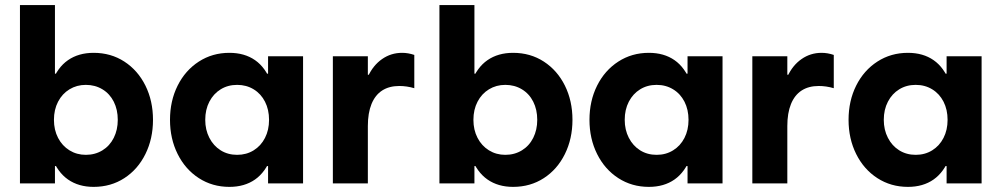

<svg xmlns="http://www.w3.org/2000/svg" viewBox="-20 -727 3970 761"><path d="M59.1 -707H197.8V-385.7L175.8 -252L197.8 -101.6V0H59.1ZM213.4 -68.8H151.9V-435.1H213.4L163.6 -252Q163.6 -340.8 185.5 -400.1Q207.5 -459.5 249.5 -488.5Q291.5 -517.6 351.1 -517.6Q419.4 -517.6 472.9 -482.9Q526.3 -448.2 556.4 -387.7Q586.4 -327.1 586.4 -252Q586.4 -177.2 556.4 -116.5Q526.4 -55.7 472.9 -21Q419.4 13.7 351.1 13.7Q291.5 13.7 249.5 -15.6Q207.5 -44.9 185.5 -104Q163.6 -163.1 163.6 -252ZM446.8 -252Q446.8 -292.5 430.9 -324Q415 -355.5 386 -373Q356.9 -390.6 320.2 -390.6Q284.3 -390.6 255.4 -373Q226.6 -355.5 210.2 -324Q193.8 -292.5 193.8 -252Q193.8 -211.9 210.2 -180.4Q226.6 -148.9 255.4 -131.1Q284.3 -113.3 320.2 -113.3Q356.9 -113.3 386 -131.1Q415 -148.9 430.9 -180.6Q446.8 -212.3 446.8 -252Z M889.2 13.7Q821.8 13.7 768.1 -21Q714.4 -55.7 684.1 -116.5Q653.8 -177.2 653.8 -252Q653.8 -327.1 684.1 -387.7Q714.4 -448.2 768.1 -482.9Q821.8 -517.6 889.2 -517.6Q949.2 -517.6 991 -488.5Q1032.7 -459.5 1054.7 -400.1Q1076.7 -340.8 1076.7 -252L1026.9 -435.1H1088.4V-68.8H1026.9L1076.7 -252Q1076.7 -163.1 1054.7 -104Q1032.7 -44.9 991 -15.6Q949.2 13.7 889.2 13.7ZM1046.4 -252Q1046.4 -292.5 1030.3 -324Q1014.2 -355.5 985.4 -373Q956.5 -390.6 919.9 -390.6Q883.3 -390.6 854.7 -373Q826.2 -355.5 809.8 -324Q793.5 -292.5 793.5 -252Q793.5 -212.4 809.8 -180.7Q826.2 -148.9 854.7 -131.1Q883.3 -113.3 919.9 -113.3Q956.5 -113.3 985.4 -131.1Q1014.2 -148.9 1030.3 -180.4Q1046.4 -211.9 1046.4 -252ZM1042.5 0V-101.6L1064.5 -252L1042.5 -385.7V-503.9H1181.2V0Z M1299.3 -503.9H1438V0H1299.3ZM1418.5 -325.7V-430.7H1453.6L1418.5 -325.7Q1418.5 -380.4 1438.7 -424.3Q1459 -468.3 1494.4 -492.9Q1529.8 -517.6 1573.7 -517.6Q1597.7 -517.6 1622.1 -509.3V-377.4Q1592.3 -386.2 1562.5 -386.2Q1522.5 -386.2 1494.6 -368.2Q1466.8 -350.1 1452.4 -314.5Q1438 -278.8 1438 -227.5Z M1721.7 -707H1860.4V-385.7L1838.4 -252L1860.4 -101.6V0H1721.7ZM1876 -68.8H1814.5V-435.1H1876L1826.2 -252Q1826.2 -340.8 1848.1 -400.1Q1870.1 -459.5 1912.1 -488.5Q1954.1 -517.6 2013.7 -517.6Q2082 -517.6 2135.5 -482.9Q2188.9 -448.2 2219 -387.7Q2249 -327.1 2249 -252Q2249 -177.2 2219 -116.5Q2189 -55.7 2135.5 -21Q2082 13.7 2013.7 13.7Q1954.1 13.7 1912.1 -15.6Q1870.1 -44.9 1848.1 -104Q1826.2 -163.1 1826.2 -252ZM2109.4 -252Q2109.4 -292.5 2093.5 -324Q2077.6 -355.5 2048.6 -373Q2019.5 -390.6 1982.8 -390.6Q1946.9 -390.6 1918 -373Q1889.2 -355.5 1872.8 -324Q1856.4 -292.5 1856.4 -252Q1856.4 -211.9 1872.8 -180.4Q1889.2 -148.9 1918 -131.1Q1946.9 -113.3 1982.8 -113.3Q2019.5 -113.3 2048.6 -131.1Q2077.6 -148.9 2093.5 -180.6Q2109.4 -212.3 2109.4 -252Z M2551.8 13.7Q2484.4 13.7 2430.7 -21Q2377 -55.7 2346.7 -116.5Q2316.4 -177.2 2316.4 -252Q2316.4 -327.1 2346.7 -387.7Q2377 -448.2 2430.7 -482.9Q2484.4 -517.6 2551.8 -517.6Q2611.8 -517.6 2653.6 -488.5Q2695.3 -459.5 2717.3 -400.1Q2739.3 -340.8 2739.3 -252L2689.5 -435.1H2751V-68.8H2689.5L2739.3 -252Q2739.3 -163.1 2717.3 -104Q2695.3 -44.9 2653.6 -15.6Q2611.8 13.7 2551.8 13.7ZM2709 -252Q2709 -292.5 2692.9 -324Q2676.8 -355.5 2647.9 -373Q2619.1 -390.6 2582.5 -390.6Q2545.9 -390.6 2517.3 -373Q2488.8 -355.5 2472.4 -324Q2456.1 -292.5 2456.1 -252Q2456.1 -212.4 2472.4 -180.7Q2488.8 -148.9 2517.3 -131.1Q2545.9 -113.3 2582.5 -113.3Q2619.1 -113.3 2647.9 -131.1Q2676.8 -148.9 2692.9 -180.4Q2709 -211.9 2709 -252ZM2705.1 0V-101.6L2727.1 -252L2705.1 -385.7V-503.9H2843.8V0Z M2961.9 -503.9H3100.6V0H2961.9ZM3081.1 -325.7V-430.7H3116.2L3081.1 -325.7Q3081.1 -380.4 3101.3 -424.3Q3121.6 -468.3 3157 -492.9Q3192.4 -517.6 3236.3 -517.6Q3260.3 -517.6 3284.7 -509.3V-377.4Q3254.9 -386.2 3225.1 -386.2Q3185.1 -386.2 3157.2 -368.2Q3129.4 -350.1 3115 -314.5Q3100.6 -278.8 3100.6 -227.5Z M3578.6 13.7Q3511.2 13.7 3457.5 -21Q3403.8 -55.7 3373.5 -116.5Q3343.3 -177.2 3343.3 -252Q3343.3 -327.1 3373.5 -387.7Q3403.8 -448.2 3457.5 -482.9Q3511.2 -517.6 3578.6 -517.6Q3638.7 -517.6 3680.4 -488.5Q3722.2 -459.5 3744.1 -400.1Q3766.1 -340.8 3766.1 -252L3716.3 -435.1H3777.8V-68.8H3716.3L3766.1 -252Q3766.1 -163.1 3744.1 -104Q3722.2 -44.9 3680.4 -15.6Q3638.7 13.7 3578.6 13.7ZM3735.8 -252Q3735.8 -292.5 3719.7 -324Q3703.6 -355.5 3674.8 -373Q3646 -390.6 3609.4 -390.6Q3572.8 -390.6 3544.2 -373Q3515.6 -355.5 3499.3 -324Q3482.9 -292.5 3482.9 -252Q3482.9 -212.4 3499.3 -180.7Q3515.6 -148.9 3544.2 -131.1Q3572.8 -113.3 3609.4 -113.3Q3646 -113.3 3674.8 -131.1Q3703.6 -148.9 3719.7 -180.4Q3735.8 -211.9 3735.8 -252ZM3731.9 0V-101.6L3753.9 -252L3731.9 -385.7V-503.9H3870.6V0Z"/></svg>

Font: Wanted Sans Std Variable
Style: Regular
Weight: 400
Designer: Original Design by Kil Hyung-jin and Kang Hanbin, Wanted Lab, Inc;
Foundry: Wanted Lab, Inc.
Version: Version 1.003;Glyphs 3.2 (3227)